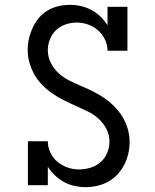

<svg xmlns="http://www.w3.org/2000/svg" viewBox="-20 -763 640 791"><path d="M333 8Q310 8 287 3Q264 -2 244 -13Q224 -24 207 -40Q190 -56 177 -76V0H95V-181H177Q177 -157 187.5 -134.5Q198 -112 216.5 -96.5Q235 -81 258 -73Q281 -65 305 -65Q329 -65 352.5 -72Q376 -79 394 -94.5Q412 -110 421.5 -133Q431 -156 431 -180Q431 -207 418.5 -231.5Q406 -256 386 -274Q366 -292 341.5 -304Q317 -316 292 -327Q267 -338 243 -350Q219 -362 197 -377Q175 -392 155.5 -411.5Q136 -431 122.5 -454.5Q109 -478 101.5 -504Q94 -530 94 -557Q94 -581 99.5 -604.5Q105 -628 115 -649.5Q125 -671 140.5 -689.5Q156 -708 176.5 -720Q197 -732 220.5 -737.5Q244 -743 268 -743Q291 -743 313.5 -738Q336 -733 356.5 -722Q377 -711 393.5 -695Q410 -679 423 -659V-735H505V-554H423Q423 -578 412.5 -600Q402 -622 384 -638Q366 -654 343 -662Q320 -670 296 -670Q273 -670 250.5 -662.5Q228 -655 211 -639Q194 -623 185.5 -601Q177 -579 177 -556Q177 -529 189.5 -504Q202 -479 222 -461Q242 -443 266 -431Q290 -419 315 -408.5Q340 -398 364 -386Q388 -374 410.5 -358.5Q433 -343 452 -323.5Q471 -304 485 -281Q499 -258 506.5 -231.5Q514 -205 514 -178Q514 -154 508.5 -130Q503 -106 492 -84.5Q481 -63 464.5 -45Q448 -27 426.5 -15Q405 -3 381 2.5Q357 8 333 8Z"/></svg>

Font: Iosevka Plex Etoile
Style: Regular
Weight: 400
Designer: Belleve Invis
Foundry: Belleve Invis
Version: Version 25.1.1; ttfautohint (v1.8.4)